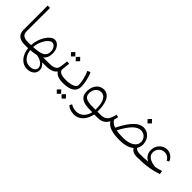

<svg xmlns="http://www.w3.org/2000/svg" viewBox="125 -1823 3173 3173"><g transform="rotate(45 1712.0 -236.0)"><path d="M283 0 302 -12V-58L283 -70C186 -70 144 -107 144 -179L145 -728H90L91 -162C91 -53 157 0 283 0Z M587 256C688 256 753 201 753 117C753 72 726 27 688 0H782L801 -12V-58L782 -70L642 -69C691 -107 710 -160 710 -233C710 -330 650 -415 575 -415C477 -415 366 -248 357 -71C334 -70 310 -70 283 -70L264 -58V-12L283 0C310 0 335 0 359 -1C375 150 464 256 587 256ZM404 -73C412 -212 504 -352 574 -352C625 -352 665 -296 665 -228C665 -126 607 -83 404 -73ZM406 -4C459 -8 504 -14 542 -24C639 -11 711 44 711 109C711 162 665 195 588 195C491 195 421 118 406 -4Z M782 0C875 0 945 -28 978 -77C1010 -27 1071 0 1170 0L1189 -12V-58L1170 -70C1070 -70 1005 -96 1005 -151C1005 -178 1016 -260 1021 -299L970 -304C963 -240 957 -186 950 -154C936 -91 877 -70 782 -70L763 -58V-12ZM907 -457 957 -405 1007 -457 957 -509ZM1018 -457 1069 -405 1119 -457 1069 -509Z M1168 0C1344 0 1432 -58 1432 -175C1432 -252 1406 -377 1367 -452L1316 -427C1362 -340 1381 -222 1381 -159C1381 -107 1295 -70 1168 -70L1151 -58V-12ZM1177 146 1227 197 1278 146 1227 93ZM1289 146 1339 196 1390 146 1339 93Z M1662 240C1800 240 1878 134 1907 0H1982L2001 -12V-59L1982 -70H1911C1914 -248 1872 -406 1727 -406C1615 -406 1548 -304 1548 -183C1548 -68 1611 -3 1803 -3H1858C1834 97 1771 178 1656 178C1604 178 1556 159 1530 139L1507 182C1537 214 1598 240 1662 240ZM1597 -188C1597 -260 1637 -343 1727 -343C1833 -343 1870 -222 1865 -70H1796C1641 -70 1597 -111 1597 -188Z M2503 6C2615 6 2703 -20 2759 -68C2784 -22 2833 0 2899 0L2918 -12V-58L2899 -70C2853 -70 2816 -83 2797 -110C2818 -141 2829 -178 2829 -219C2829 -336 2746 -427 2638 -427C2527 -427 2422 -324 2305 -89C2258 -105 2224 -131 2198 -169C2205 -192 2212 -219 2217 -247L2171 -258C2133 -115 2102 -73 1982 -70L1963 -58V-12L1982 0C2079 0 2137 -37 2174 -109C2229 -26 2326 6 2503 6ZM2354 -76C2456 -272 2547 -362 2640 -362C2716 -362 2777 -303 2777 -224C2777 -129 2676 -63 2520 -63C2454 -63 2400 -67 2354 -76ZM2584 -569 2634 -517 2685 -569 2634 -622Z M2899 0C3103 0 3231 -24 3370 -69L3360 -131C3314 -117 3271 -106 3228 -98C3107 -113 3033 -156 3033 -244C3033 -314 3088 -383 3168 -383C3238 -383 3275 -342 3293 -306L3333 -325C3311 -386 3256 -444 3170 -444C3071 -444 2983 -358 2983 -247C2983 -165 3023 -110 3089 -78C3025 -72 2963 -70 2899 -70L2880 -58V-12Z"/></g></svg>

Font: Wafeq Light
Style: Regular
Weight: 300
Designer: Rasmus Andersson & Azza Alameddine
Foundry: Google & TypeTogether
Version: Version 3.000;January 28, 2025;FontCreator 15.0.0.3014 64-bi